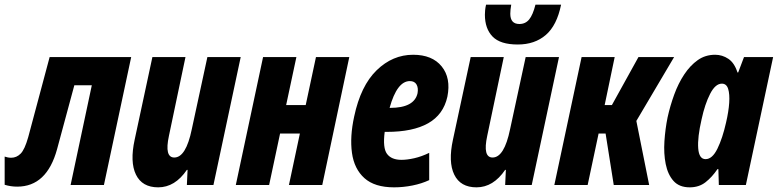

<svg xmlns="http://www.w3.org/2000/svg" viewBox="-57 -794 3338 824"><path d="M17 7Q-11 7 -37 -1V-122Q-31 -120 -24 -118.5Q-17 -117 -9 -117Q14 -117 31.5 -134.5Q49 -152 64 -205L156 -549H506L389 0H246L337 -428H262L188 -154Q144 7 17 7Z M622 10Q553 10 526.5 -44.5Q500 -99 521 -195L597 -549H739L668 -211Q648 -118 691 -118Q741 -118 766 -239L833 -549H976L859 0H745L748 -65H745Q694 10 622 10Z M955 0 1072 -549H1215L1171 -343H1255L1299 -549H1442L1326 0H1183L1230 -221H1145L1098 0Z M1634 10Q1551 10 1507 -29.5Q1463 -69 1453.5 -138Q1444 -207 1463 -294Q1491 -426 1559.5 -492.5Q1628 -559 1716 -559Q1798 -559 1838.5 -509Q1879 -459 1863 -379Q1846 -302 1780.5 -265Q1715 -228 1603 -228H1594Q1585 -159 1604 -133.5Q1623 -108 1666 -108Q1690 -108 1721 -115Q1752 -122 1785 -138V-21Q1753 -6 1713.5 2Q1674 10 1634 10ZM1702 -446Q1647 -446 1615 -331H1617Q1721 -331 1735 -394Q1739 -417 1730.5 -431.5Q1722 -446 1702 -446Z M1988 10Q1919 10 1892.5 -44.5Q1866 -99 1887 -195L1963 -549H2105L2034 -211Q2014 -118 2057 -118Q2107 -118 2132 -239L2199 -549H2342L2225 0H2111L2114 -65H2111Q2060 10 1988 10ZM2165 -603Q2090 -603 2057 -637Q2024 -671 2024 -731Q2024 -739 2025 -750Q2026 -761 2029 -774H2137Q2133 -751 2133 -735Q2133 -691 2172 -691Q2198 -691 2214 -710.5Q2230 -730 2241 -774H2351Q2333 -685 2285.5 -644Q2238 -603 2165 -603Z M2322 0 2439 -549H2581L2538 -343H2569L2683 -549H2836L2674 -275L2729 0H2577L2542 -221H2512L2465 0Z M2903 10Q2858 10 2833.5 -17.5Q2809 -45 2800 -90Q2791 -135 2794.5 -188Q2798 -241 2808 -290Q2819 -340 2836.5 -388Q2854 -436 2879.5 -474.5Q2905 -513 2937.5 -536Q2970 -559 3012 -559Q3043 -559 3069 -541.5Q3095 -524 3108 -483H3111L3136 -549H3261L3144 0H3028L3026 -68H3022Q2999 -34 2971 -12Q2943 10 2903 10ZM2971 -111Q3000 -111 3022 -156Q3044 -201 3059 -268Q3070 -315 3072.5 -352.5Q3075 -390 3068 -412.5Q3061 -435 3041 -435Q3013 -435 2990.5 -391Q2968 -347 2954 -282Q2936 -204 2939.5 -157.5Q2943 -111 2971 -111Z"/></svg>

Font: Noto Sans ExtraCondensed ExtraBold
Style: Italic
Weight: 800
Width: 2
Italic angle: -12°
Designer: Monotype Design Team
Foundry: Monotype Imaging Inc.
Version: Version 2.013; ttfautohint (v1.8.4.7-5d5b)